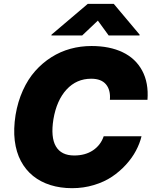

<svg xmlns="http://www.w3.org/2000/svg" viewBox="-20 -979 808 1009"><path d="M755 -454.5H557.5Q561.8 -506 536.9 -535.7Q512.1 -565.3 459.5 -565.3Q382.1 -565.3 329.9 -508.7Q277.7 -452.1 260.7 -352.3Q245.7 -257.5 273.8 -209.7Q301.8 -161.9 370 -161.9Q428.3 -161.9 468.8 -189.1Q509.2 -216.3 524.9 -262.8H723.7Q714.5 -224.8 694.4 -187Q674.4 -149.1 641.9 -113.5Q609.4 -77.8 568.7 -50.4Q528.1 -23.1 473.5 -6.6Q419 9.9 358.7 9.9Q297.2 9.9 245.2 -6.4Q193.2 -22.7 153.9 -54.3Q114.7 -85.9 89.8 -132.6Q65 -179.3 57.5 -240.1Q50.1 -300.8 61.8 -375Q73.5 -445 100.3 -504.1Q127.1 -563.2 165 -605.8Q202.8 -648.4 250 -678.3Q297.2 -708.1 350.5 -722.7Q403.8 -737.2 460.9 -737.2Q556.1 -737.2 624.5 -704.5Q692.8 -671.9 727.3 -607.6Q761.7 -543.3 755 -454.5ZM411.9 -792.6H250L250.7 -796.9L441.4 -958.8H577.8L713.8 -796.9L713.1 -792.6H551.1L494.3 -870.7Z"/></svg>

Font: Karasuma Gothic
Style: Italic
Weight: 900
Italic angle: -9.39999°
Designer: Rasmus Andersson / Ryoko Nishizuka
Foundry: Genbu
Version: Version 1.00